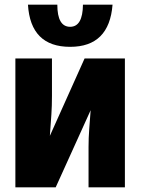

<svg xmlns="http://www.w3.org/2000/svg" viewBox="-20 -804 606 824"><path d="M336 -784Q335 -689 281 -689Q226 -689 226 -784H100Q111 -603 281 -603Q449 -603 463 -784ZM46 -553V0H219L369 -331Q366 -290 363 -251Q360 -212 360 -173V0H516V-553H343L194 -221Q198 -275 200.5 -312.5Q203 -350 203 -392V-553Z"/></svg>

Font: Noto Sans Display Condensed Black
Style: Regular
Weight: 900
Width: 3
Designer: Monotype Design team
Foundry: Monotype Imaging Inc.
Version: 1.000